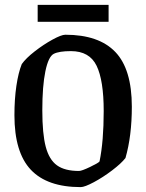

<svg xmlns="http://www.w3.org/2000/svg" viewBox="-20 -755 598 785"><path d="M39 -284Q39 -350 47 -404Q55 -458 69 -493Q86 -517 122 -545Q158 -573 194.5 -593Q231 -613 247 -613Q384 -613 451.5 -542.5Q519 -472 519 -319Q519 -199 493 -109Q476 -87 438.5 -58.5Q401 -30 363.5 -10Q326 10 310 10Q173 10 106 -61Q39 -132 39 -284ZM387 -95Q404 -178 404 -301Q404 -426 375 -486Q346 -546 270 -546Q222 -546 200 -535Q178 -524 165.5 -463.5Q153 -403 153 -304Q153 -208 167 -155Q181 -102 213 -79Q245 -56 303 -56Q314 -56 348.5 -72.5Q383 -89 387 -95ZM134 -735H424V-666H134Z"/></svg>

Font: Grenze Medium
Style: Regular
Weight: 500
Designer: Renata Polastri
Foundry: Omnibus-Type
Version: Version 1.002; ttfautohint (v1.8)